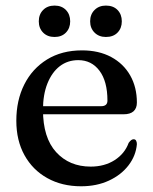

<svg xmlns="http://www.w3.org/2000/svg" viewBox="-20 -656 548 688"><path d="M470.5 -288.5Q470.5 -268 458.5 -257.2Q446.5 -246.5 423 -246.5H104.5V-275.5H342.5Q365 -275.5 365 -295.5Q365 -364.5 336.5 -402.5Q308 -440.5 260.5 -440.5Q222.5 -440.5 194.2 -418.8Q166 -397 150 -357Q134 -317 134 -262.5Q134 -162.5 181.2 -110.8Q228.5 -59 305 -59Q354.5 -59 390.8 -82.2Q427 -105.5 441 -144Q446.5 -151.5 450.5 -154.2Q454.5 -157 459 -157Q465 -157 467.8 -151.8Q470.5 -146.5 470.5 -139.5Q467 -98 440.5 -63.5Q414 -29 370.2 -8.8Q326.5 11.5 270.5 11.5Q202 11.5 149.5 -17.8Q97 -47 67.8 -99.8Q38.5 -152.5 38.5 -223.5Q38.5 -296.5 67 -353.2Q95.5 -410 148.5 -442.8Q201.5 -475.5 274 -475.5Q334 -475.5 378.2 -451.8Q422.5 -428 446.5 -385.8Q470.5 -343.5 470.5 -288.5ZM175.5 -523.5Q150 -523.5 134.5 -539.2Q119 -555 119 -579.5Q119 -604.5 134.5 -620.2Q150 -636 175.5 -636Q201 -636 216.2 -620.2Q231.5 -604.5 231.5 -579.5Q231.5 -555 216.2 -539.2Q201 -523.5 175.5 -523.5ZM359.5 -523.5Q334.5 -523.5 318.8 -539.2Q303 -555 303 -579.5Q303 -604.5 318.8 -620.2Q334.5 -636 359.5 -636Q386 -636 401.2 -620.2Q416.5 -604.5 416.5 -579.5Q416.5 -555 401.2 -539.2Q386 -523.5 359.5 -523.5Z"/></svg>

Font: Fraunces 36pt
Style: Regular
Weight: 400
Version: Version 1.000;[b76b70a41]